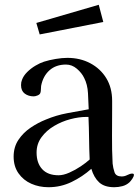

<svg xmlns="http://www.w3.org/2000/svg" viewBox="-20 -783 584 803"><path d="M355 -116Q353 -160 352.5 -205Q352 -250 350 -294H341Q310 -294 274 -284.5Q238 -275 206 -256Q174 -237 153.5 -209Q133 -181 133 -145Q133 -101 156.5 -75.5Q180 -50 225 -50Q245 -50 270 -61Q295 -72 318 -87.5Q341 -103 355 -116ZM540 -52Q540 -45 533.5 -35.5Q527 -26 522 -21Q509 -9 492 -4.5Q475 0 458 0Q417 0 395 -20Q373 -40 362 -77Q325 -44 279.5 -22Q234 0 183 0Q144 0 111 -14.5Q78 -29 57.5 -58Q37 -87 37 -128Q37 -168 57 -198Q77 -228 108 -249Q139 -270 172 -283Q215 -301 260.5 -309.5Q306 -318 351 -326Q350 -356 348 -393Q346 -430 332 -457Q322 -478 301.5 -495.5Q281 -513 256 -513Q214 -513 187 -489Q160 -465 152 -424Q151 -417 151 -409Q151 -401 149 -395Q147 -388 137.5 -384Q128 -380 121 -380Q99 -380 83.5 -391.5Q68 -403 68 -427Q68 -440 72 -449Q78 -466 93.5 -481.5Q109 -497 128.5 -508.5Q148 -520 164 -525Q186 -532 213 -536.5Q240 -541 262 -541Q315 -541 357.5 -518.5Q400 -496 424.5 -456Q449 -416 449 -361V-330Q449 -272 448.5 -214.5Q448 -157 451 -99Q453 -80 459 -62.5Q465 -45 489 -45Q501 -45 512.5 -51Q524 -57 533 -57Q540 -57 540 -52ZM412 -691 146 -639 132 -687 393 -763Z"/></svg>

Font: Kaisei Tokumin Medium
Style: Regular
Weight: 500
Designer: Font-Kai,
Foundry: KAZUO KANAI
Version: Version 5.003